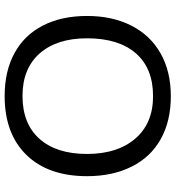

<svg xmlns="http://www.w3.org/2000/svg" viewBox="15 -753 748 818"><g transform="rotate(-90 389.0 -344.0)"><path d="M730 -347.2Q730 -239.3 688.7 -158.2Q647.5 -77.1 570.3 -33.7Q493.2 9.8 388.2 9.8Q282.2 9.8 205.3 -33.2Q128.4 -76.2 87.9 -157.5Q47.4 -238.8 47.4 -347.2Q47.4 -512.2 137.7 -605.2Q228 -698.2 389.2 -698.2Q494.1 -698.2 571.3 -656.5Q648.4 -614.7 689.2 -535.2Q730 -455.6 730 -347.2ZM634.8 -347.2Q634.8 -475.6 570.6 -548.8Q506.3 -622.1 389.2 -622.1Q271 -622.1 206.5 -549.8Q142.1 -477.5 142.1 -347.2Q142.1 -217.8 207.3 -141.8Q272.5 -65.9 388.2 -65.9Q507.3 -65.9 571 -139.4Q634.8 -212.9 634.8 -347.2Z"/></g></svg>

Font: Arial
Style: Regular
Weight: 400
Designer: Steve Matteson
Foundry: Ascender Corporation
Version: Version 2.00.3